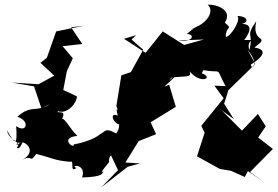

<svg xmlns="http://www.w3.org/2000/svg" viewBox="-20 -661 1167 807"><path d="M552 -513 533 -495 582 -452 530 -358 490 -344 469 -215C486 -173 461 -232 475 -175C428 -196 469 -110 503 -148C443 -187 505 -146 468 -100C421 -127 423 -107 402 -98C369 -69 302 -56 290 -54C294 -32 226 -81 305 -90C273 -119 242 -187 236 -152C267 -206 220 -180 223 -194C263 -179 304 -229 303 -256L246 -283L261 -362L286 -416L243 -467L326 -476L279 -546L334 -553L216 -529L177 -418L150 -397L208 -343L142 -307L30 -314L123 -298L154 -206L190 -223C135 -187 110 -223 53 -170C108 -153 92 -99 48 -131C53 -51 46 -48 9 -114C19 -64 75 -68 51 -41C64 -20 89 -99 70 -65C34 -35 55 -70 62 -60C77 -77 147 -25 69 13C121 -16 102 30 132 -14C208 5 206 13 274 19C296 9 270 68 301 45C269 33 346 24 325 85C421 82 408 66 414 61C421 50 383 88 438 21C439 -25 455 10 440 -22L476 54L406 126L517 40L568 26L507 22L563 -68L636 -97L613 -147L719 -212L691 -305C653 -288 675 -296 733 -357C657 -298 671 -296 701 -335C762 -343 787 -333 777 -361C825 -304 880 -335 828 -353C846 -383 857 -446 835 -366C921 -351 882 -385 928 -299L881 -301L920 -248L826 -132L840 -103L808 -4L904 49L951 57L1009 83L1022 58L1086 102L1031 62L1127 -35L1065 -83L1097 -130L1064 -182L997 -112L911 -198L963 -160L922 -225L940 -282L1053 -392L1020 -453C1080 -377 1029 -370 1035 -390C1080 -417 1111 -453 1049 -461C1124 -517 1035 -472 1057 -572C1008 -501 1048 -527 1028 -450C1012 -500 1069 -492 1007 -493C1038 -536 1042 -566 978 -560C1026 -557 1031 -592 978 -594C994 -573 945 -503 929 -506C930 -559 962 -533 925 -566C963 -624 877 -645 853 -641C882 -616 856 -560 774 -535C835 -550 826 -572 765 -518C802 -518 791 -481 730 -491L837 -495L754 -472L664 -529L592 -439L501 -498Z"/></svg>

Font: Hussar Lance
Style: Italic
Weight: 700
Foundry: Cannot Into Space Fonts, PlusOne Fonts
Version: Version 2.27